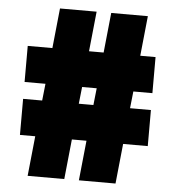

<svg xmlns="http://www.w3.org/2000/svg" viewBox="-53 -789 765 838"><g transform="rotate(5 330.0 -370.0)"><path d="M99 0 117 -175H50V-333H133.5L141.5 -407H50V-565H158L176 -740H336.5L318.5 -565H382.5L400.5 -740H561L543 -565H610V-407H526.5L518.5 -333H610V-175H502L484 0H323.5L341.5 -175H277.5L259.5 0ZM294 -333H358L366 -407H302Z"/></g></svg>

Font: Encode Sans Black
Style: Regular
Weight: 900
Designer: Multiple Designers
Foundry: Impallari Type
Version: Version 3.002; ttfautohint (v1.8.3) -l 8 -r 50 -G 200 -x 14 